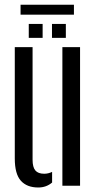

<svg xmlns="http://www.w3.org/2000/svg" viewBox="-20 -804 420 831"><path d="M44 -118V-600H121V-112.5Q121 -80.5 133 -66.2Q145 -52 171.5 -52Q188.5 -52 205.5 -60V-14Q180.5 7.5 145.5 7.5Q96.5 7.5 70.2 -21.8Q44 -51 44 -118ZM250 0V-600H326.5V0ZM205 -640V-700.5H265V-640ZM104.5 -640V-700.5H164.5V-640ZM69 -783.5H300V-740.5H69Z"/></svg>

Font: Big Shoulders Stencil Display Medium
Style: Regular
Weight: 500
Designer: Patric King
Foundry: XO Type Co
Version: Version 1.000